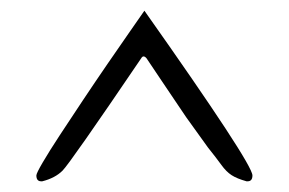

<svg xmlns="http://www.w3.org/2000/svg" viewBox="-20 -623 540 359"><path d="M59 -284H57Q48 -284 48 -295Q48 -299 60 -319.5Q72 -340 92 -370.5Q112 -401 135 -435.5Q158 -470 181 -503.5Q204 -537 222.5 -563.5Q241 -590 250 -603Q452 -317 452 -295Q452 -284 443 -284H441Q423 -289 413 -295.5Q403 -302 394 -314.5Q385 -327 369 -347L328 -404Q301 -444 282.5 -471.5Q264 -499 254 -514Q248 -521 244 -514Q111 -318 97 -304Q83 -290 59 -284Z"/></svg>

Font: Benne
Style: Regular
Weight: 400
Designer: John-Daniel Harrington
Version: Version 1.001